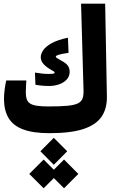

<svg xmlns="http://www.w3.org/2000/svg" viewBox="-20 -713 626 1035"><path d="M270 175.3 197.8 102.5 270 29.8 342.3 102.5ZM325.2 301.8 247.6 224.6 325.2 147 402.3 224.6ZM215.3 301.8 137.7 224.6 215.3 147 292.5 224.6ZM246.6 4.9Q158.7 4.9 104.7 -15.4Q50.8 -35.6 26.1 -76.9Q1.5 -118.2 1.5 -180.7Q1.5 -201.2 5.1 -230.5Q8.8 -259.8 13.7 -279.3H122.1Q121.1 -264.2 120.1 -247.3Q119.1 -230.5 119.1 -215.3Q119.1 -193.8 123.8 -179.2Q128.4 -164.6 141.1 -155.8Q153.8 -147 177.7 -143.1Q201.7 -139.2 240.7 -139.2Q305.2 -139.2 343.3 -142.8Q381.3 -146.5 400.4 -156Q419.4 -165.5 425.3 -183.1Q431.2 -200.7 430.2 -228L417 -693.4H546.9L556.2 -193.8Q557.6 -128.9 528.1 -84.7Q498.5 -40.5 430.4 -17.8Q362.3 4.9 246.6 4.9ZM245.1 -249.5Q223.6 -249.5 203.9 -251.5Q184.1 -253.4 170.9 -256.3L168.5 -321.8Q188 -318.4 206.3 -316.4Q224.6 -314.5 242.2 -314.5Q259.8 -314.5 267.1 -315.9Q274.4 -317.4 274.4 -321.3Q274.4 -326.7 266.8 -330.1Q259.3 -333.5 243.7 -343.8Q223.1 -356.9 211.4 -371.8Q199.7 -386.7 199.7 -404.8Q199.7 -422.4 213.1 -442.4Q226.6 -462.4 258.5 -480.2Q290.5 -498 346.2 -509.8L349.6 -428.2Q309.6 -422.4 295.2 -417.5Q280.8 -412.6 280.8 -408.7Q280.8 -404.3 285.9 -400.6Q291 -397 309.6 -386.7Q337.9 -371.6 346.7 -357.7Q355.5 -343.8 355.5 -326.7Q355.5 -301.3 339.6 -284.2Q323.7 -267.1 298.3 -258.3Q272.9 -249.5 245.1 -249.5Z"/></svg>

Font: Cascadia Code
Style: Regular
Weight: 400
Monospace: yes
Designer: Aaron Bell
Foundry: Saja Typeworks
Version: Version 2106.017